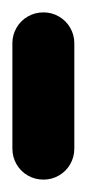

<svg xmlns="http://www.w3.org/2000/svg" viewBox="-20 -290 140 310"><path d="M0 -50.3H100V-220.3H0ZM50.3 -100Q36.3 -100 24.8 -93.3Q13.3 -86.7 6.7 -75.2Q0 -63.7 0 -50.3Q0 -36.3 6.7 -24.8Q13.3 -13.3 24.8 -6.7Q36.3 0 50.3 0Q63.7 0 75.2 -6.7Q86.7 -13.3 93.3 -24.8Q100 -36.3 100 -50.3Q100 -63.7 93.3 -75.2Q86.7 -86.7 75.2 -93.3Q63.7 -100 50.3 -100ZM50.3 -270Q36.3 -270 24.8 -263.3Q13.3 -256.7 6.7 -245.2Q0 -233.7 0 -220.3Q0 -206.3 6.7 -194.8Q13.3 -183.3 24.8 -176.7Q36.3 -170 50.3 -170Q63.7 -170 75.2 -176.7Q86.7 -183.3 93.3 -194.8Q100 -206.3 100 -220.3Q100 -233.7 93.3 -245.2Q86.7 -256.7 75.2 -263.3Q63.7 -270 50.3 -270Z"/></svg>

Font: Wavefont Thin
Style: Regular
Weight: 100
Monospace: yes
Version: Version 3.005;gftools[0.9.33]